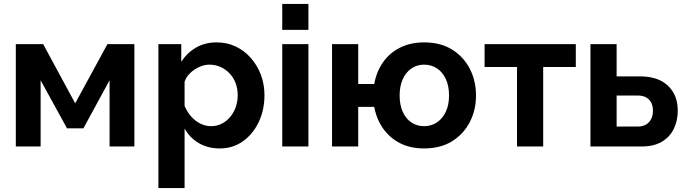

<svg xmlns="http://www.w3.org/2000/svg" viewBox="-20 -750 3513 983"><path d="M61 0V-524H201L365 -221L530 -524H668V0H541V-339L407 -93H323L188 -339V0Z M925 -92V213H791V-524H908V-434Q938 -480 984 -506.5Q1030 -533 1089 -533Q1142 -533 1186.5 -512Q1231 -491 1264 -453.5Q1297 -416 1315.5 -367.5Q1334 -319 1334 -263Q1334 -187 1304.5 -125Q1275 -63 1223.5 -26.5Q1172 10 1105 10Q1044 10 997.5 -17.5Q951 -45 925 -92ZM1197 -263Q1197 -296 1186.5 -324Q1176 -352 1156 -373.5Q1136 -395 1109.5 -407Q1083 -419 1052 -419Q1033 -419 1013.5 -412.5Q994 -406 976 -394Q958 -382 944.5 -366Q931 -350 925 -331V-208Q937 -179 957.5 -155Q978 -131 1005 -117.5Q1032 -104 1060 -104Q1091 -104 1116 -117Q1141 -130 1159.5 -152.5Q1178 -175 1187.5 -203.5Q1197 -232 1197 -263Z M1425 0V-524H1559V0ZM1425 -730H1559V-597H1425Z M1896 -203H1814V0H1680V-524H1814V-320H1896Q1907 -382 1940.5 -430.5Q1974 -479 2028 -506Q2082 -533 2151 -533Q2236 -533 2295 -496Q2354 -459 2385.5 -397.5Q2417 -336 2417 -261Q2417 -186 2385 -124.5Q2353 -63 2294 -26.5Q2235 10 2151 10Q2080 10 2027 -17.5Q1974 -45 1940.5 -93.5Q1907 -142 1896 -203ZM2279 -261Q2279 -310 2262.5 -345.5Q2246 -381 2217 -400Q2188 -419 2151 -419Q2115 -419 2086.5 -399.5Q2058 -380 2042 -344.5Q2026 -309 2026 -261Q2026 -213 2042 -177.5Q2058 -142 2086.5 -123Q2115 -104 2151 -104Q2189 -104 2218 -124Q2247 -144 2263 -179Q2279 -214 2279 -261Z M2627 0V-407H2461V-524H2928V-407H2761V0Z M3003 0V-524H3137V-359H3256Q3350 -359 3400 -311Q3450 -263 3450 -184Q3450 -131 3429 -89Q3408 -47 3367 -23.5Q3326 0 3265 0ZM3137 -102H3244Q3271 -102 3288.5 -113Q3306 -124 3314.5 -142Q3323 -160 3323 -183Q3323 -205 3315 -222.5Q3307 -240 3289.5 -250.5Q3272 -261 3243 -261H3137Z"/></svg>

Font: YasnoRaleway
Style: Bold
Weight: 700
Designer: Matt McInerney, Pablo Impallari, Rodrigo Fuenzalida
Foundry: Matt McInerney, Pablo Impallari, Rodrigo Fuenzalida
Version: Version 4.026